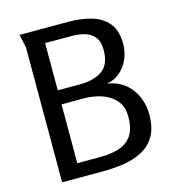

<svg xmlns="http://www.w3.org/2000/svg" viewBox="-108 -820 830 911"><g transform="rotate(-15 307.0 -364.0)"><path d="M535 -559Q535 -522 520.5 -487.5Q506 -453 478.5 -428.5Q451 -404 412 -397Q486 -386 527 -331.5Q568 -277 568 -204Q568 -139 544 -98.5Q520 -58 479 -36.5Q438 -15 387 -7.5Q336 0 283 0H85V-662Q85 -663 81.5 -678Q78 -693 75 -709Q72 -725 71 -728H314Q371 -728 421.5 -714Q472 -700 503.5 -663.5Q535 -627 535 -559ZM438 -557Q438 -597 420.5 -619Q403 -641 374 -650Q345 -659 311 -659H178V-427H285Q355 -427 396.5 -455.5Q438 -484 438 -557ZM469 -219Q469 -270 442.5 -300.5Q416 -331 374.5 -344.5Q333 -358 289 -358H178V-69H289Q342 -69 382.5 -81.5Q423 -94 446 -127Q469 -160 469 -219Z"/></g></svg>

Font: Rosario Light
Style: Regular
Weight: 300
Designer: Hector Gatti
Foundry: Omnibus Type
Version: Version 1.101; ttfautohint (v1.8.1.43-b0c9)